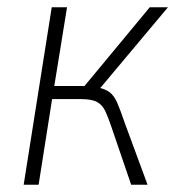

<svg xmlns="http://www.w3.org/2000/svg" viewBox="-20 -507 484 527"><path d="M45 0 122 -487H164L129 -271H212L391 -487H441L249 -258L240 -269Q267 -264 280 -254.5Q293 -245 301.5 -225.5Q310 -206 323 -168L385 0H340L286 -158Q277 -185 269 -202Q261 -219 246.5 -227Q232 -235 202 -235H123L86 0Z"/></svg>

Font: Nunito Sans 10pt Condensed ExtraLight
Style: Italic
Weight: 250
Width: 3
Italic angle: -9°
Designer: Vernon Adams
Foundry: Vernon Adams
Version: Version 3.101;gftools[0.9.27]